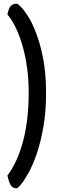

<svg xmlns="http://www.w3.org/2000/svg" viewBox="-20 -823 331 1038"><path d="M70 195Q47 195 37 176.5Q27 158 20 126Q42 98 62.5 56Q83 14 99.5 -41Q116 -96 125.5 -167Q135 -238 135 -323Q135 -393 126.5 -455.5Q118 -518 102.5 -572.5Q87 -627 66.5 -670.5Q46 -714 20 -745Q27 -778 38 -790.5Q49 -803 71 -803Q76 -803 93.5 -785.5Q111 -768 133.5 -732Q156 -696 177.5 -638.5Q199 -581 214 -502Q229 -423 229 -319Q229 -218 214.5 -136Q200 -54 178.5 8.5Q157 71 134 112Q111 153 93.5 174Q76 195 70 195Z"/></svg>

Font: Yanone Kaffeesatz Medium
Style: Regular
Weight: 500
Designer: Yanone (Cyrillic: Daniel Pouzeot, Huerta Tipografica, and Cyreal)
Foundry: Yanone
Version: Version 2.003